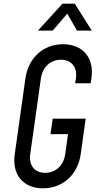

<svg xmlns="http://www.w3.org/2000/svg" viewBox="-20 -1006 534 1042"><path d="M186 -840H266L345 -932L398 -840H478L386 -986H319ZM213 16C319 16 402 -56 418 -169L445 -362H266L254 -278H349L334 -169C325 -108 282 -68 225 -68C168 -68 136 -108 144 -169L202 -581C211 -642 254 -682 311 -682C367 -682 401 -642 392 -581L388 -554H472L476 -581C493 -692 429 -766 322 -766C215 -766 134 -692 118 -581L60 -169C44 -58 106 16 213 16Z"/></svg>

Font: Mohave
Style: Italic
Weight: 400
Italic angle: -8°
Designer: Gumpita Rahayu
Foundry: Tokotype
Version: Version 2.002;PS 002.002;hotconv 1.0.88;makeotf.lib2.5.64775